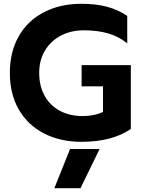

<svg xmlns="http://www.w3.org/2000/svg" viewBox="-20 -734 744 1014"><path d="M32 -349Q32 -460 79 -542.5Q126 -625 212 -669.5Q298 -714 410 -714Q486 -714 544.5 -698.5Q603 -683 652 -650V-505Q608 -541 551.5 -557.5Q495 -574 423 -574Q356 -574 302.5 -546.5Q249 -519 218 -468Q187 -417 187 -349Q187 -280 215.5 -228.5Q244 -177 296 -149Q348 -121 416 -121Q478 -121 524 -143V-278H411V-390H671V-53Q572 15 410 15Q298 15 212 -29.5Q126 -74 79 -156Q32 -238 32 -349ZM350 53H506L405 260H267Z"/></svg>

Font: Prompt SemiBold
Style: Regular
Weight: 600
Designer: Katatrad Team
Foundry: CadsonDemak
Version: Version 1.000